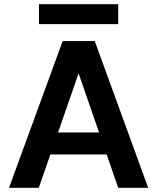

<svg xmlns="http://www.w3.org/2000/svg" viewBox="-20 -896 750 916"><path d="M23 0 279 -700H432L687 0H544L355 -546L165 0ZM136 -159 172 -264H528L563 -159ZM166 -781V-876H544V-781Z"/></svg>

Font: DM Sans 12pt
Style: Bold
Weight: 700
Version: Version 4.004;gftools[0.9.30]